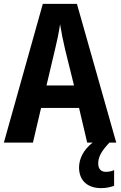

<svg xmlns="http://www.w3.org/2000/svg" viewBox="-20 -736 624 991"><path d="M569 223V142C559 147 543 151 526 151C501 151 487 135 487 108C487 74 503 44 545 0H580L377 -716H201L0 0H150L192 -179H388L430 0H458C411 37 388 83 388 129C388 194 430 235 502 235C531 235 552 229 569 223ZM362 -295H220L264 -481C274 -522 284 -568 290 -611C297 -569 306 -522 316 -481Z"/></svg>

Font: Noto Sans Display SemiCondensed
Style: Bold
Weight: 700
Width: 4
Designer: Monotype Design Team
Foundry: Monotype Imaging Inc.
Version: Version 1.900